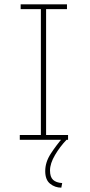

<svg xmlns="http://www.w3.org/2000/svg" viewBox="-20 -643 415 883"><path d="M71 0V-22H168V-601H75V-623H288V-601H192V-22H293V0ZM266 199 262 220Q233 220 210.5 202Q188 184 188 144Q188 103 213 64.5Q238 26 269 -10L286 0Q256 31 233 70Q210 109 210 141Q210 171 224 184Q238 197 266 199Z"/></svg>

Font: Inconsolata Condensed ExtraLight
Style: Regular
Weight: 200
Width: 3
Monospace: yes
Designer: Raph Levien, Cyreal, Brenton Simpson
Foundry: Raph Levien, Cyreal, Google
Version: Version 3.100; ttfautohint (v1.8.4.7-5d5b)